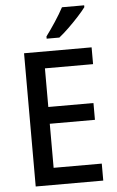

<svg xmlns="http://www.w3.org/2000/svg" viewBox="-62 -1049 627 1025"><g transform="rotate(-5 252.0 -536.5)"><path d="M449 -66H87V-780H449V-690H191V-483H433V-393H191V-157H449ZM429 -997Q415 -978 389 -949.5Q363 -921 334 -893Q305 -865 282 -847H214V-859Q238 -891 265 -932Q292 -973 310 -1007H429Z"/></g></svg>

Font: Noto Sans Malayalam UI SemiCondensed Medium
Style: Regular
Weight: 500
Width: 4
Designer: Jelle Bosma - Monotype Design Team
Foundry: Monotype Imaging Inc.
Version: Version 2.104; ttfautohint (v1.8.4.7-5d5b)